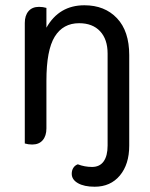

<svg xmlns="http://www.w3.org/2000/svg" viewBox="-20 -542 570 728"><path d="M252 117Q252 104 258 94.5Q264 85 275 81Q301 91 329 91Q358 91 373 70Q388 49 388 10V-339Q388 -393 359.5 -423.5Q331 -454 280 -454Q219 -454 187.5 -403Q156 -352 156 -236V-55Q156 -27 142 -10.5Q128 6 102 6Q87 6 74 2V-455Q74 -483 88 -499.5Q102 -516 128 -516Q143 -516 156 -512V-437Q204 -522 300 -522Q377 -522 423.5 -473Q470 -424 470 -333V10Q470 81 434.5 123.5Q399 166 339 166Q299 166 275.5 152.5Q252 139 252 117Z"/></svg>

Font: Thasadith
Style: Bold
Weight: 700
Designer: Cadson Demak Co.,Ltd.
Foundry: Cadson Demak Co.,Ltd.
Version: Version 1.000; ttfautohint (v1.6)